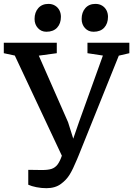

<svg xmlns="http://www.w3.org/2000/svg" viewBox="-26 -965 691 996"><path d="M225.1 -944.8H225.6Q245.1 -944.8 260 -935.5Q274.9 -926.3 282.7 -910.6Q290 -895.5 290 -877.9Q290 -842.8 270.3 -821.5Q250.5 -800.3 214.8 -800.3H214.4Q188 -800.3 170.7 -819.3Q153.3 -838.4 153.3 -866.7Q153.3 -900.9 172.6 -922.9Q191.9 -944.8 225.1 -944.8ZM468.8 -944.8H469.2Q489.3 -944.8 504.2 -935.5Q519 -926.3 526.9 -910.6Q534.2 -895.5 534.2 -877.9Q534.2 -842.8 514.6 -821.5Q495.1 -800.3 459.5 -800.3H459Q432.1 -800.3 414.8 -819.3Q397.5 -838.4 397.5 -866.7Q397.5 -900.9 416.7 -922.9Q436 -944.8 468.8 -944.8ZM120.6 -84Q150.9 -83 191.9 -83Q224.1 -83 241.9 -89.1Q259.8 -95.2 272 -110.8Q284.7 -127.4 294.9 -157.2L50.8 -676.8L-6.3 -689V-743.2H268.6V-689L175.3 -676.3L327.1 -331.1L354 -245.6L383.8 -332L507.8 -676.8L427.7 -689V-743.2H645V-689L590.3 -676.3L381.8 -158.2L373.5 -138.2Q352.1 -86.4 335.2 -59.1Q318.4 -31.7 290.5 -11.2Q260.7 11.2 214.8 11.2Q189 11.2 163.1 6.1Q137.2 1 120.6 -6.8Z"/></svg>

Font: Merriweather
Style: Regular
Weight: 400
Designer: Eben Sorkin
Foundry: Eben Sorkin
Version: Version 1.584; ttfautohint (v1.8.1)